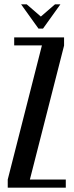

<svg xmlns="http://www.w3.org/2000/svg" viewBox="-20 -873 342 893"><path d="M46 -662V-699H278V-661L119 -38H286V0H16V-38L175 -662ZM104 -853 170 -796 236 -853H261L180 -740H159L78 -853Z"/></svg>

Font: Moniqa ExtBd Cond Paragraph
Style: Regular
Weight: 800
Width: 3
Designer: Rajesh Rajput
Foundry: Rajesh Rajput
Version: Version 1.000